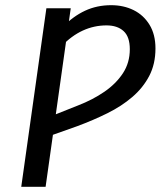

<svg xmlns="http://www.w3.org/2000/svg" viewBox="-20 -721 620 741"><path d="M218 -543 221 -616Q262 -658 308 -679.5Q354 -701 409 -701Q457 -701 495.5 -682Q534 -663 557 -625.5Q580 -588 580 -534Q580 -474 556 -428Q532 -382 490.5 -346.5Q449 -311 394.5 -284Q340 -257 278 -234L168 -195L178 -273L281 -314Q338 -336 383 -367Q428 -398 454.5 -438.5Q481 -479 481 -531Q481 -579 457 -601Q433 -623 391 -623Q343 -623 299.5 -603Q256 -583 218 -543ZM159 -689H253L156 0H62Z"/></svg>

Font: Fira Sans Variable
Style: Italic
Weight: 397
Italic angle: -8°
Designer: Carrois Corporate & Edenspiekermann AG
Foundry: Carrois Corporate GbR & Edenspiekermann AG
Version: Version 4.202